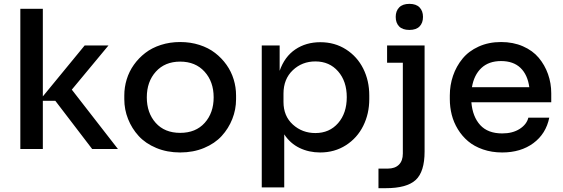

<svg xmlns="http://www.w3.org/2000/svg" viewBox="-20 -776 2931 1000"><path d="M203.1 0H85.9V-730H203.1V-273.9L420.9 -539.1H544.9L354 -309.1L594.2 0H460L268.1 -251H203.1Z M627.4 -258.8V-278.8Q627.4 -321.8 639.9 -362.5Q652.3 -403.3 677.2 -438.5Q702.1 -473.6 736.6 -500.2Q771 -526.9 817.9 -542Q864.7 -557.1 918.5 -557.1Q972.2 -557.1 1019 -542Q1065.9 -526.9 1100.3 -500.2Q1134.8 -473.6 1159.7 -438.5Q1184.6 -403.3 1197 -362.5Q1209.5 -321.8 1209.5 -278.8V-258.8Q1209.5 -205.6 1189.9 -156.2Q1170.4 -106.9 1134.8 -67.9Q1099.1 -28.8 1043 -5.4Q986.8 18.1 918.5 18.1Q850.1 18.1 793.9 -5.4Q737.8 -28.8 702.1 -67.9Q666.5 -106.9 647 -156.2Q627.4 -205.6 627.4 -258.8ZM1092.8 -269Q1092.8 -350.6 1045.4 -402.8Q998 -455.1 918.5 -455.1Q838.9 -455.1 791.7 -402.8Q744.6 -350.6 744.6 -269Q744.6 -188 791 -136Q837.4 -84 918.5 -84Q999.5 -84 1046.1 -136Q1092.8 -188 1092.8 -269Z M1460.4 200.2H1343.3V-539.1H1436.5V-407.2Q1462.4 -481 1518.1 -518.6Q1573.7 -556.2 1648.4 -556.2Q1723.6 -556.2 1782.2 -518.6Q1840.8 -481 1872.1 -418.2Q1903.3 -355.5 1903.3 -278.8V-259.8Q1903.3 -183.6 1871.8 -120.4Q1840.3 -57.1 1781.5 -19.5Q1722.7 18.1 1647.5 18.1Q1588.9 18.1 1540.3 -5.4Q1491.7 -28.8 1460.4 -76.2ZM1622.6 -83Q1695.8 -83 1741 -134.8Q1786.1 -186.5 1786.1 -270Q1786.1 -352.5 1741 -404.3Q1695.8 -456.1 1622.6 -456.1Q1553.2 -456.1 1504.9 -410.2Q1456.5 -364.3 1456.5 -288.1V-245.1Q1456.5 -171.4 1505.4 -127.2Q1554.2 -83 1622.6 -83Z M2112.3 -620.1Q2076.7 -620.1 2058.8 -638.4Q2041 -656.7 2041 -688Q2041 -718.8 2059.1 -737.3Q2077.1 -755.9 2112.3 -755.9Q2147.5 -755.9 2165.3 -737.3Q2183.1 -718.8 2183.1 -688Q2183.1 -656.7 2165.3 -638.4Q2147.5 -620.1 2112.3 -620.1ZM1989.3 204.1H1951.2V102.1H2000Q2037.1 102.1 2057.6 81.8Q2078.1 61.5 2078.1 23.9V-449.2H1996.1V-539.1H2191.4V13.2Q2191.4 118.7 2145 161.4Q2098.6 204.1 1989.3 204.1Z M2595.7 18.1Q2541 18.1 2495.4 2.2Q2449.7 -13.7 2418.2 -40.3Q2386.7 -66.9 2364.7 -102.8Q2342.8 -138.7 2332.8 -178.2Q2322.8 -217.8 2322.8 -259.8V-278.8Q2322.8 -332.5 2339.6 -381.6Q2356.4 -430.7 2388.7 -470.2Q2420.9 -509.8 2472.9 -533.4Q2524.9 -557.1 2589.8 -557.1Q2652.8 -557.1 2703.6 -534.9Q2754.4 -512.7 2785.9 -475.1Q2817.4 -437.5 2834.2 -390.1Q2851.1 -342.8 2851.1 -290V-243.2H2435.1Q2441.4 -168 2481.2 -124.5Q2521 -81.1 2595.7 -81.1Q2649.9 -81.1 2686.5 -104.5Q2723.1 -127.9 2731.9 -163.1H2840.8Q2823.7 -79.1 2758.1 -30.5Q2692.4 18.1 2595.7 18.1ZM2438 -321.8H2736.8Q2728 -386.7 2690.9 -422.4Q2653.8 -458 2589.8 -458Q2525.9 -458 2487.3 -421.9Q2448.7 -385.7 2438 -321.8Z"/></svg>

Font: Sora Medium
Style: Regular
Weight: 500
Designer: Jonathan Barnbrook, Julián Moncada
Foundry: Barnbrook Fonts
Version: Version 2.000